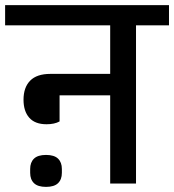

<svg xmlns="http://www.w3.org/2000/svg" viewBox="-40 -718 681 751"><path d="M142 -232Q97 -232 74.5 -257.5Q52 -283 52 -328Q52 -376 78 -402.5Q104 -429 157 -429H391V-619H-20V-698H621V-619H492V0H391V-345H193V-243Q173 -232 142 -232ZM140 13Q108 13 93 -1.5Q78 -16 78 -42V-57Q78 -83 93 -97.5Q108 -112 140 -112Q172 -112 187 -97.5Q202 -83 202 -57V-42Q202 -16 187 -1.5Q172 13 140 13Z"/></svg>

Font: IBM Plex Sans Devanagari Medium
Style: Regular
Weight: 500
Designer: Mike Abbink, Paul van der Laan, Pieter van Rosmalen, Erin McLaughlin
Foundry: Bold Monday
Version: Version 1.1